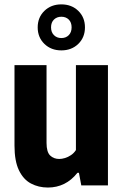

<svg xmlns="http://www.w3.org/2000/svg" viewBox="-20 -843 560 873"><path d="M197.9 9.7Q155.2 9.7 120.8 -8.6Q86.4 -26.8 66.2 -68.6Q45.9 -110.5 45.9 -181.4V-547H191.6V-193.4Q191.6 -151.8 208 -136Q224.5 -120.2 249.4 -120.2Q261.2 -120.2 275.3 -124.4Q289.4 -128.6 302.7 -137.6Q316 -146.5 325.2 -160.7V-547H470.8V0H349.6L338.9 -57.2H332Q305.5 -23.6 271.7 -6.9Q237.9 9.7 197.9 9.7ZM258.9 -613.9Q212.4 -613.9 181.9 -643.4Q151.4 -673 151.4 -718.5Q151.4 -764 181.9 -793.6Q212.4 -823.1 258.9 -823.1Q305.6 -823.1 336 -793.6Q366.3 -764 366.3 -718.5Q366.3 -673 336 -643.4Q305.6 -613.9 258.9 -613.9ZM258.9 -670Q279.7 -670 292.7 -683.2Q305.6 -696.4 305.6 -718.6Q305.6 -741.1 292.7 -754Q279.7 -766.9 259.1 -766.9Q238.5 -766.9 225.3 -754Q212.1 -741.1 212.1 -718.6Q212.1 -696.4 225.3 -683.2Q238.4 -670 258.9 -670Z"/></svg>

Font: Encode Sans Condensed Thin
Style: Regular
Weight: 100
Width: 3
Designer: Multiple Designers
Foundry: Impallari Type
Version: Version 3.002